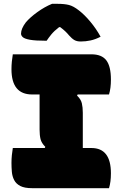

<svg xmlns="http://www.w3.org/2000/svg" viewBox="-20 -984 640 1004"><path d="M550 0H148Q108 0 86 -11.5Q64 -23 54 -42.5Q44 -62 42 -85.5Q40 -109 40 -132Q40 -152 42 -172.5Q44 -193 47 -210H214L217 -216Q197 -236 192 -256.5Q187 -277 187 -306V-490H148Q40 -490 40 -622Q40 -642 42 -662.5Q44 -683 47 -700H458Q512 -700 536 -668.5Q560 -637 560 -568Q560 -522 550 -490H386L383 -484Q403 -465 408 -444Q413 -423 413 -394V-210H458Q560 -210 560 -78Q560 -32 550 0ZM252 -964H281Q317 -964 340.5 -958Q364 -952 392 -930Q421 -908 452 -871Q483 -834 506 -792Q479 -778 453.5 -772.5Q428 -767 402 -767Q382 -767 369 -774.5Q356 -782 341 -799Q332 -810 321.5 -820Q311 -830 295 -842H289Q263 -822 248 -803.5Q233 -785 224 -771H218Q165 -771 137 -776Q109 -781 99.5 -789.5Q90 -798 90 -808Q90 -834 115 -867Q137 -893 175 -920.5Q213 -948 252 -964Z"/></svg>

Font: Recursive Mn Csl St XBk
Style: Regular
Weight: 1000
Monospace: yes
Version: Version 1.079;hotconv 1.0.112;makeotfexe 2.5.65598; ttfautoh